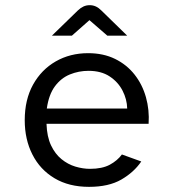

<svg xmlns="http://www.w3.org/2000/svg" viewBox="-20 -714 672 746"><path d="M325.8 12Q247.7 12 191.7 -21.5Q135.6 -55 105.9 -113.7Q76.1 -172.3 76.1 -247Q76.1 -326.7 108.4 -385.1Q140.8 -443.4 196.5 -475.4Q252.3 -507.4 322.4 -507.4Q381.5 -507.4 427.1 -485.1Q472.6 -462.7 502.8 -424.3Q533 -386 547 -336.5Q561 -286.9 557.4 -233H160.7Q162.4 -182.7 178.3 -149.2Q194.2 -115.7 219 -95.6Q243.8 -75.4 272.9 -66.7Q301.9 -58 329.7 -58Q376.8 -58 406.5 -73.9Q436.1 -89.9 453.7 -113.8L528.9 -86.6Q500.5 -44.8 451.5 -16.4Q402.4 12 325.8 12ZM161.9 -292.4H474.2Q473.4 -328.4 456.1 -361.9Q438.9 -395.4 406 -417.1Q373.1 -438.8 323.8 -438.8Q286 -438.8 251.6 -424.8Q217.2 -410.8 193.4 -378.7Q169.6 -346.6 161.9 -292.4ZM181.7 -575.4 282.3 -673.2Q293 -683.4 304.2 -688.7Q315.4 -693.9 328.7 -693.9Q341.5 -693.9 352.7 -688.7Q363.9 -683.4 373.9 -673.2L474.2 -575.4H397L327.5 -635.7L259.3 -575.4Z"/></svg>

Font: Atkinson Hyperlegible Mono ExtraLight
Style: Regular
Weight: 200
Monospace: yes
Designer: Elliott Scott, Megan Eiswerth, Linus Boman, Theodore Petrosky, Letters from Sweden
Foundry: Applied Design Works, Letters from Sweden
Version: Version 2.001